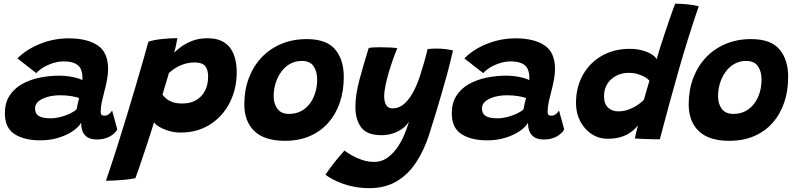

<svg xmlns="http://www.w3.org/2000/svg" viewBox="-20 -740 4254 1024"><path d="M195 8.5Q109.5 8.5 57.8 -24.8Q6 -58 6 -135.5Q6 -191 30.8 -229.5Q55.5 -268 97.2 -291.5Q139 -315 191.2 -325.8Q243.5 -336.5 298 -336.5Q324 -336.5 349.2 -332.5Q374.5 -328.5 393.5 -323Q412.5 -317.5 419 -312.5Q420 -321 419.2 -336Q418.5 -351 414.5 -362Q407.5 -387.5 383.8 -400Q360 -412.5 320 -412.5Q292 -412.5 263.2 -403.5Q234.5 -394.5 211 -380.2Q187.5 -366 173.5 -350L73 -428.5Q119.5 -476 192.8 -505.8Q266 -535.5 346.5 -535.5Q444.5 -535.5 500.5 -498.2Q556.5 -461 556.5 -372.5Q556.5 -346.5 551 -316Q545.5 -285.5 537.5 -256Q529.5 -226 523.2 -197.2Q517 -168.5 517 -146Q517 -132 521.8 -127.5Q526.5 -123 536 -123Q549 -123 559.5 -130.2Q570 -137.5 578 -150.5L605.5 -50Q593.5 -27 564.5 -11.5Q535.5 4 496.5 4Q455 4 433.8 -18.5Q412.5 -41 412.5 -85.5Q400 -62.5 368.5 -41Q337 -19.5 292.5 -5.5Q248 8.5 195 8.5ZM251 -109Q274.5 -109 301.2 -115.8Q328 -122.5 351.2 -133.2Q374.5 -144 388.5 -157Q391.5 -172.5 395 -189Q398.5 -205.5 402 -217Q392 -221.5 363 -226.8Q334 -232 300 -232Q277.5 -232 254.2 -228Q231 -224 211 -215.2Q191 -206.5 179 -193.2Q167 -180 167 -161.5Q167 -134 186.8 -121.5Q206.5 -109 251 -109Z M545 224Q573 142.5 601.8 52.5Q630.5 -37.5 657.2 -126Q684 -214.5 707 -292.5Q730 -370.5 746.8 -429.2Q763.5 -488 771.5 -518Q805.5 -528 847 -532.2Q888.5 -536.5 926 -536.5Q923.5 -520.5 918.8 -498.8Q914 -477 908.5 -459Q921 -471.5 945.2 -489.8Q969.5 -508 1005 -522Q1040.5 -536 1086.5 -536Q1142.5 -536 1176.8 -513.2Q1211 -490.5 1226.8 -449.8Q1242.5 -409 1242.5 -355Q1242.5 -266 1205.5 -193Q1168.5 -120 1101 -76.5Q1033.5 -33 942.5 -33Q910.5 -33 880.5 -42Q850.5 -51 829 -64Q807.5 -77 801.5 -88Q798 -76 789 -47.5Q780 -19 768 17.5Q756 54 743.2 91.8Q730.5 129.5 719.8 161.2Q709 193 702 210.5Q674.5 216 644 218.8Q613.5 221.5 587 222.8Q560.5 224 545 224ZM951.5 -188Q995.5 -188 1026.2 -206Q1057 -224 1073.5 -256.2Q1090 -288.5 1090 -332Q1090 -367.5 1074.5 -387.2Q1059 -407 1016 -407Q992.5 -407 971.5 -401.2Q950.5 -395.5 933.2 -386.8Q916 -378 902.5 -368.2Q889 -358.5 880.5 -350Q879 -344.5 875.8 -333Q872.5 -321.5 868 -306.8Q863.5 -292 859.2 -277.5Q855 -263 851.5 -251.5Q848 -240 846.5 -235Q852.5 -226.5 864.8 -215.5Q877 -204.5 898 -196.2Q919 -188 951.5 -188Z M1500 11Q1390.5 11 1336.8 -40.8Q1283 -92.5 1283 -183Q1283 -259.5 1307 -323.2Q1331 -387 1375 -433.5Q1419 -480 1480.2 -505.8Q1541.5 -531.5 1616 -531.5Q1720.5 -531.5 1767 -477Q1813.5 -422.5 1813.5 -329.5Q1813.5 -254.5 1792 -192Q1770.5 -129.5 1729.8 -84Q1689 -38.5 1631.2 -13.8Q1573.5 11 1500 11ZM1521 -132.5Q1557.5 -132.5 1585.5 -147.2Q1613.5 -162 1632.8 -188Q1652 -214 1661.8 -246.8Q1671.5 -279.5 1671.5 -315.5Q1671.5 -358 1652.5 -386.5Q1633.5 -415 1589.5 -415Q1554.5 -415 1526.8 -399.2Q1499 -383.5 1479.5 -356.5Q1460 -329.5 1449.8 -296Q1439.5 -262.5 1439.5 -227Q1439.5 -186 1459.8 -159.2Q1480 -132.5 1521 -132.5Z M1950 263.5Q1899 263.5 1853.5 252.8Q1808 242 1772.8 225.2Q1737.5 208.5 1716 191.5Q1723.5 179.5 1736.8 161.5Q1750 143.5 1765.2 124.2Q1780.5 105 1794.5 88.5Q1808.5 72 1817.5 63Q1832 74.5 1856.2 88.5Q1880.5 102.5 1911.5 113Q1942.5 123.5 1976 123.5Q2012 123.5 2041.2 104.5Q2070.5 85.5 2093.8 54Q2117 22.5 2133.8 -15.5Q2150.5 -53.5 2161.5 -92Q2149 -71 2126.8 -54.5Q2104.5 -38 2075.8 -28.5Q2047 -19 2014 -19Q1938 -19 1906.8 -60Q1875.5 -101 1875.5 -169.5Q1875.5 -234.5 1897.2 -315.5Q1919 -396.5 1946.5 -484Q1956 -486.5 1973.2 -487.2Q1990.5 -488 2010.5 -488Q2038 -488 2064 -486.5Q2090 -485 2099 -483Q2088.5 -458.5 2076.5 -424.8Q2064.5 -391 2053.8 -354.8Q2043 -318.5 2036 -284.8Q2029 -251 2029 -226Q2029 -198 2039.2 -180Q2049.5 -162 2074 -162Q2108.5 -162 2136.8 -187Q2165 -212 2188 -257Q2211 -302 2228 -361.5Q2234 -380.5 2239.5 -399.2Q2245 -418 2249.5 -434.5Q2254 -451 2256.8 -462.8Q2259.5 -474.5 2260.5 -478.5Q2272 -479.5 2284 -480.2Q2296 -481 2307.5 -481Q2353.5 -481 2396 -471Q2383.5 -416 2364 -342Q2351.5 -296 2336.2 -244Q2321 -192 2304.5 -137.2Q2288 -82.5 2270.5 -28Q2243 59.5 2200 125Q2157 190.5 2095.5 227Q2034 263.5 1950 263.5Z M2578.5 8.5Q2493 8.5 2441.2 -24.8Q2389.5 -58 2389.5 -135.5Q2389.5 -191 2414.2 -229.5Q2439 -268 2480.8 -291.5Q2522.5 -315 2574.8 -325.8Q2627 -336.5 2681.5 -336.5Q2707.5 -336.5 2732.8 -332.5Q2758 -328.5 2777 -323Q2796 -317.5 2802.5 -312.5Q2803.5 -321 2802.8 -336Q2802 -351 2798 -362Q2791 -387.5 2767.2 -400Q2743.5 -412.5 2703.5 -412.5Q2675.5 -412.5 2646.8 -403.5Q2618 -394.5 2594.5 -380.2Q2571 -366 2557 -350L2456.5 -428.5Q2503 -476 2576.2 -505.8Q2649.5 -535.5 2730 -535.5Q2828 -535.5 2884 -498.2Q2940 -461 2940 -372.5Q2940 -346.5 2934.5 -316Q2929 -285.5 2921 -256Q2913 -226 2906.8 -197.2Q2900.5 -168.5 2900.5 -146Q2900.5 -132 2905.2 -127.5Q2910 -123 2919.5 -123Q2932.5 -123 2943 -130.2Q2953.5 -137.5 2961.5 -150.5L2989 -50Q2977 -27 2948 -11.5Q2919 4 2880 4Q2838.5 4 2817.2 -18.5Q2796 -41 2796 -85.5Q2783.5 -62.5 2752 -41Q2720.5 -19.5 2676 -5.5Q2631.5 8.5 2578.5 8.5ZM2634.5 -109Q2658 -109 2684.8 -115.8Q2711.5 -122.5 2734.8 -133.2Q2758 -144 2772 -157Q2775 -172.5 2778.5 -189Q2782 -205.5 2785.5 -217Q2775.5 -221.5 2746.5 -226.8Q2717.5 -232 2683.5 -232Q2661 -232 2637.8 -228Q2614.5 -224 2594.5 -215.2Q2574.5 -206.5 2562.5 -193.2Q2550.5 -180 2550.5 -161.5Q2550.5 -134 2570.2 -121.5Q2590 -109 2634.5 -109Z M3366 -1.5Q3367.5 -8.5 3370.2 -21.5Q3373 -34.5 3376.5 -48.2Q3380 -62 3382.5 -70.5Q3375.5 -62 3363.2 -50.2Q3351 -38.5 3332.2 -27Q3313.5 -15.5 3285.8 -7.8Q3258 0 3220.5 0Q3173.5 0 3135.2 -25.2Q3097 -50.5 3074.5 -93.5Q3052 -136.5 3052 -190Q3052 -275 3088.5 -340.2Q3125 -405.5 3189.8 -442.5Q3254.5 -479.5 3338 -479.5Q3375.5 -479.5 3406 -471Q3436.5 -462.5 3456.2 -449.8Q3476 -437 3482 -424Q3489.5 -451.5 3500.5 -486Q3511.5 -520.5 3523.5 -556.5Q3535.5 -592.5 3546.8 -625.5Q3558 -658.5 3567.2 -683.8Q3576.5 -709 3581 -720.5Q3610 -720.5 3645.5 -717Q3681 -713.5 3706.5 -706.5Q3647.5 -534 3598.2 -360.5Q3549 -187 3499 3Q3487 3 3461.2 2.5Q3435.5 2 3408.5 1Q3381.5 0 3366 -1.5ZM3278.5 -146Q3299.5 -146 3319.2 -151.5Q3339 -157 3356.8 -166.2Q3374.5 -175.5 3389 -186.2Q3403.5 -197 3414 -207.5Q3417 -217.5 3421 -231.8Q3425 -246 3429.2 -260.5Q3433.5 -275 3437.2 -288Q3441 -301 3443.5 -309Q3435.5 -319.5 3418.8 -329.2Q3402 -339 3380.2 -345.2Q3358.5 -351.5 3334.5 -351.5Q3278 -351.5 3239.8 -317.2Q3201.5 -283 3201.5 -226Q3201.5 -186 3223 -166Q3244.5 -146 3278.5 -146Z M3870 11Q3760.5 11 3706.8 -40.8Q3653 -92.5 3653 -183Q3653 -259.5 3677 -323.2Q3701 -387 3745 -433.5Q3789 -480 3850.2 -505.8Q3911.5 -531.5 3986 -531.5Q4090.5 -531.5 4137 -477Q4183.5 -422.5 4183.5 -329.5Q4183.5 -254.5 4162 -192Q4140.5 -129.5 4099.8 -84Q4059 -38.5 4001.2 -13.8Q3943.5 11 3870 11ZM3891 -132.5Q3927.5 -132.5 3955.5 -147.2Q3983.5 -162 4002.8 -188Q4022 -214 4031.8 -246.8Q4041.5 -279.5 4041.5 -315.5Q4041.5 -358 4022.5 -386.5Q4003.5 -415 3959.5 -415Q3924.5 -415 3896.8 -399.2Q3869 -383.5 3849.5 -356.5Q3830 -329.5 3819.8 -296Q3809.5 -262.5 3809.5 -227Q3809.5 -186 3829.8 -159.2Q3850 -132.5 3891 -132.5Z"/></svg>

Font: Grandstander Thin
Style: Bold Italic
Weight: 700
Italic angle: -15°
Version: Version 1.200